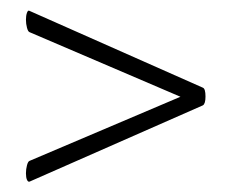

<svg xmlns="http://www.w3.org/2000/svg" viewBox="-20 -375 447 370"><path d="M376 -189Q376 -175 371 -172L37 -25Q34 -24 32 -28.5Q30 -33 30 -41Q30 -49 32 -56.5Q34 -64 37 -65L350 -198V-179L37 -313Q34 -314 32 -321.5Q30 -329 30 -337Q30 -345 32 -350.5Q34 -356 37 -354L371 -206Q376 -204 376 -189Z"/></svg>

Font: Cormorant
Style: Regular
Weight: 400
Designer: Christian Thalmann (Catharsis Fonts)
Foundry: Catharsis Fonts
Version: Version 4.000